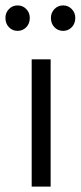

<svg xmlns="http://www.w3.org/2000/svg" viewBox="-37 -689 298 709"><path d="M80 0V-470H150V0ZM-17 -623Q-17 -642 -4 -655.5Q9 -669 28 -669Q47 -669 60 -655.5Q73 -642 73 -623Q73 -602 60 -588.5Q47 -575 28 -575Q9 -575 -4 -588.5Q-17 -602 -17 -623ZM151 -623Q151 -642 164 -655.5Q177 -669 196 -669Q215 -669 228 -655.5Q241 -642 241 -623Q241 -602 228 -588.5Q215 -575 196 -575Q177 -575 164 -588.5Q151 -602 151 -623Z"/></svg>

Font: Mukta Malar Light
Style: Regular
Weight: 300
Designer: Aadarsh Rajan, Girish Dalvi, Yashodeep Gholap
Foundry: Ek Type
Version: Version 2.538;PS 1.000;hotconv 16.6.51;makeotf.lib2.5.65220;